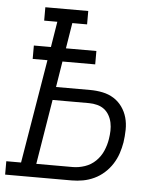

<svg xmlns="http://www.w3.org/2000/svg" viewBox="-66 -782 718 829"><g transform="rotate(5 293.5 -367.5)"><path d="M-13 0V-58H51L126 -508H62V-566H136L154 -677H97V-735H283V-677H219L201 -566H333V-508H191L173 -396H321Q349 -396 375.5 -390.5Q402 -385 423.5 -371.5Q445 -358 460 -337Q475 -316 482 -291Q489 -266 488.5 -238Q488 -210 484 -183Q480 -159 472 -135Q464 -111 450 -89Q436 -67 416 -49Q396 -31 372.5 -20Q349 -9 324.5 -4.5Q300 0 275 0ZM117 -58H275Q301 -58 327.5 -67Q354 -76 374 -95.5Q394 -115 405 -140.5Q416 -166 420 -192Q423 -210 423.5 -228Q424 -246 420.5 -263Q417 -280 408.5 -295Q400 -310 387 -320Q374 -330 356.5 -334.5Q339 -339 321 -339H163Z"/></g></svg>

Font: Iosevka Slab LtExObl
Style: Regular
Weight: 300
Width: 7
Italic angle: -9°
Monospace: yes
Designer: Belleve Invis
Foundry: Belleve Invis
Version: Version 11.1.0; ttfautohint (v1.8.3)